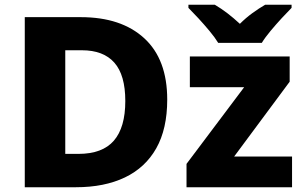

<svg xmlns="http://www.w3.org/2000/svg" viewBox="-20 -786 1274 806"><path d="M682 -368Q682 -245 636 -163.5Q590 -82 504 -41Q418 0 299 0H84V-714H319Q489 -714 585.5 -625.5Q682 -537 682 -368ZM506 -362Q506 -471 460 -523Q414 -575 324 -575H254V-140H309Q410 -140 458 -195.5Q506 -251 506 -362ZM1206 0H763V-98L1005 -420H777V-549H1196V-443L963 -129H1206ZM896 -606Q882 -629 859.5 -656Q837 -683 813.5 -708.5Q790 -734 771 -753V-766H882Q909 -750 934.5 -730.5Q960 -711 987 -686Q1012 -711 1039.5 -731Q1067 -751 1093 -766H1204V-753Q1186 -735 1162.5 -709.5Q1139 -684 1116 -656.5Q1093 -629 1079 -606Z"/></svg>

Font: Noto Sans ExtraBold
Style: Regular
Weight: 800
Designer: Monotype Design Team
Foundry: Monotype Imaging Inc.
Version: Version 2.007